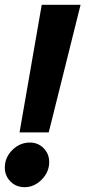

<svg xmlns="http://www.w3.org/2000/svg" viewBox="-25 -765 354 796"><path d="M56 -216 148 -745H309L177 -216ZM77 11Q42 11 18.5 -12.5Q-5 -36 -5 -70Q-5 -112 26 -143Q57 -174 99 -174Q133 -174 156 -150.5Q179 -127 179 -93Q179 -52 148 -20.5Q117 11 77 11Z"/></svg>

Font: Red Hat Display Black
Style: Italic
Weight: 900
Italic angle: -12°
Designer: Pentagram / MCKL
Foundry: Pentagram / MCKL
Version: Version 1.003; Red Hat Display Black Italic